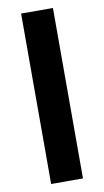

<svg xmlns="http://www.w3.org/2000/svg" viewBox="-88 -808 460 850"><g transform="rotate(-10 142.5 -383.0)"><path d="M70.8 -766.1H213.9V0H70.8Z"/></g></svg>

Font: Min Sans VF VF
Style: Regular
Weight: 400
Designer: Jinseong-Kim, NotoSansCJK, Nunito
Foundry: Jinseong-Kim
Version: Version 1.420;Glyphs 3.1.2 (3151)